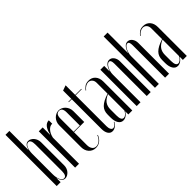

<svg xmlns="http://www.w3.org/2000/svg" viewBox="-10 -1271 1850 1850"><g transform="rotate(-45 915.0 -345.5)"><path d="M34 -698H87V-440H89Q98 -473 112 -487.5Q126 -502 146 -502Q162 -502 176.5 -494Q191 -486 202 -473Q213 -460 219.5 -442.5Q226 -425 226 -405V-89Q226 -70 219.5 -52.5Q213 -35 201.5 -22Q190 -9 175.5 -1Q161 7 145 7Q104 7 89 -53H87V0H34ZM87 -110Q87 -62 101 -32Q115 -2 137 -2Q172 -2 172 -67V-428Q172 -493 139 -493Q116 -493 101.5 -462.5Q87 -432 87 -385Z M338 -495V-397H341Q352 -448 374 -475Q396 -502 428 -502V-455Q413 -457 398.5 -449.5Q384 -442 372 -428.5Q360 -415 351 -396Q342 -377 338 -355V0H285V-495Z M465 -397Q465 -419 472.5 -438Q480 -457 493.5 -471.5Q507 -486 524.5 -494.5Q542 -503 562 -503Q582 -503 599.5 -494.5Q617 -486 630 -471.5Q643 -457 650.5 -438Q658 -419 658 -397V-249H519V-73Q519 -40 534 -20Q549 0 575 0Q600 0 623 -19.5Q646 -39 658 -71L663 -68Q649 -32 623 -12Q597 8 563 8Q520 8 492.5 -22Q465 -52 465 -100ZM604 -255V-434Q604 -497 562 -497Q519 -497 519 -434V-255Z M789 8Q761 8 744.5 -17Q728 -42 728 -84V-489H688V-495H728V-607L781 -626V-495H864V-489H781V-68Q781 -42 790 -25.5Q799 -9 814 -9Q838 -9 860 -48L865 -45Q851 -20 831 -6Q811 8 789 8Z M868 -139Q868 -166 875.5 -186.5Q883 -207 899.5 -224Q916 -241 943 -255.5Q970 -270 1010 -283V-431Q1010 -459 994.5 -476Q979 -493 956 -493Q938 -493 919.5 -482Q901 -471 886 -451L882 -455Q894 -471 914 -486.5Q934 -502 968 -502Q1012 -502 1038 -472.5Q1064 -443 1064 -393V0H1010V-41H1008Q996 -18 976.5 -5Q957 8 936 8Q904 8 886 -21.5Q868 -51 868 -99ZM956 -7Q970 -7 984.5 -19Q999 -31 1010 -53V-277Q963 -257 942.5 -228Q922 -199 922 -157V-74Q922 -7 956 -7Z M1178 -422Q1189 -461 1207.5 -482Q1226 -503 1250 -503Q1278 -503 1296.5 -478.5Q1315 -454 1315 -419V0H1261V-443Q1261 -491 1237 -491Q1226 -491 1215 -481Q1204 -471 1195.5 -455Q1187 -439 1181.5 -419Q1176 -399 1176 -378V0H1124V-495H1176V-422Z M1428 -422Q1439 -461 1457.5 -482Q1476 -503 1500 -503Q1528 -503 1546.5 -478.5Q1565 -454 1565 -419V0H1511V-443Q1511 -491 1487 -491Q1476 -491 1465 -481Q1454 -471 1445.5 -455Q1437 -439 1431.5 -419Q1426 -399 1426 -378V0H1373V-699H1426V-422Z M1611 -139Q1611 -166 1618.5 -186.5Q1626 -207 1642.5 -224Q1659 -241 1686 -255.5Q1713 -270 1753 -283V-431Q1753 -459 1737.5 -476Q1722 -493 1699 -493Q1681 -493 1662.5 -482Q1644 -471 1629 -451L1625 -455Q1637 -471 1657 -486.5Q1677 -502 1711 -502Q1755 -502 1781 -472.5Q1807 -443 1807 -393V0H1753V-41H1751Q1739 -18 1719.5 -5Q1700 8 1679 8Q1647 8 1629 -21.5Q1611 -51 1611 -99ZM1699 -7Q1713 -7 1727.5 -19Q1742 -31 1753 -53V-277Q1706 -257 1685.5 -228Q1665 -199 1665 -157V-74Q1665 -7 1699 -7Z"/></g></svg>

Font: Moniqa Cond Display
Style: Regular
Weight: 400
Width: 3
Designer: Rajesh Rajput
Foundry: Rajesh Rajput
Version: Version 1.000